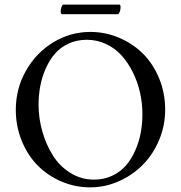

<svg xmlns="http://www.w3.org/2000/svg" viewBox="-20 -806 788 836"><path d="M249 -744.1Q242.2 -747.6 245.1 -764.4Q248 -781.2 254.9 -786.1H501Q506.3 -782.7 504.4 -767.6Q502.4 -752.4 495.1 -744.1ZM48.8 -328.1Q48.8 -419.9 93 -498Q137.2 -576.2 211.9 -621.6Q286.6 -667 373 -667Q438.5 -667 498 -641.8Q557.6 -616.7 602.1 -572.8Q646.5 -528.8 672.9 -464.8Q699.2 -400.9 699.2 -328.1Q699.2 -259.3 672.9 -196.5Q646.5 -133.8 602.3 -88.9Q558.1 -43.9 498 -17.1Q438 9.8 373 9.8Q307.6 9.8 248.3 -15.4Q189 -40.5 145 -84.5Q101.1 -128.4 75 -191.9Q48.8 -255.4 48.8 -328.1ZM147.9 -350.1Q147.9 -291 164.3 -233.6Q180.7 -176.3 210.2 -129.2Q239.7 -82 286.6 -53Q333.5 -23.9 389.2 -23.9Q432.6 -23.9 468.5 -40.8Q504.4 -57.6 528.3 -85.4Q552.2 -113.3 568.8 -150.6Q585.4 -188 592.8 -227.8Q600.1 -267.6 600.1 -309.1Q600.1 -356 589.8 -402.1Q579.6 -448.2 559.1 -490Q538.6 -531.7 510.3 -563.5Q481.9 -595.2 442.4 -614Q402.8 -632.8 357.9 -632.8Q314.5 -632.8 278.6 -616.2Q242.7 -599.6 219 -572Q195.3 -544.4 179 -507.3Q162.6 -470.2 155.3 -430.9Q147.9 -391.6 147.9 -350.1Z"/></svg>

Font: Crimson
Style: Roman
Weight: 400
Version: Version 0.8